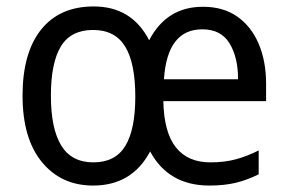

<svg xmlns="http://www.w3.org/2000/svg" viewBox="-20 -659 894 596"><path d="M610 -638Q673 -638 716.5 -607.5Q760 -577 783 -523Q806 -469 806 -399V-345H487Q489 -248 526 -201.5Q563 -155 633 -155Q677 -155 712 -164.5Q747 -174 783 -192V-118Q747 -100 711.5 -91.5Q676 -83 630 -83Q503 -83 446 -189Q390 -83 269 -83Q170 -83 110 -156Q50 -229 50 -362Q50 -495 107.5 -567Q165 -639 271 -639Q389 -639 443 -534Q497 -638 610 -638ZM608 -568Q499 -568 489 -413H719Q719 -481 692.5 -524.5Q666 -568 608 -568ZM269 -566Q200 -566 169 -515Q138 -464 138 -362Q138 -260 170 -207.5Q202 -155 270 -155Q338 -155 369 -206Q400 -257 400 -359Q400 -463 368.5 -514.5Q337 -566 269 -566Z"/></svg>

Font: Noto Sans Kannada UI SemiCondensed
Style: Regular
Weight: 400
Width: 4
Designer: Jelle Bosma - Monotype Design Team
Foundry: Monotype Imaging Inc.
Version: Version 2.005; ttfautohint (v1.8.4.7-5d5b)